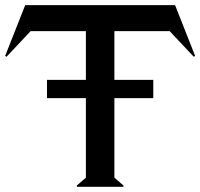

<svg xmlns="http://www.w3.org/2000/svg" viewBox="-20 -720 772 740"><path d="M161.1 -341.8V-412.1H311V-600.1H98.1L4.9 -501L0 -504.9L77.1 -700.2H654.8L731.9 -504.9L727.1 -501L633.8 -600.1H420.9V-412.1H570.8V-341.8H420.9V-35.2L456.1 -4.9L455.1 0H276.9L275.9 -4.9L311 -35.2V-341.8Z"/></svg>

Font: Tiffany Gothic CC
Style: Regular
Weight: 400
Designer: indestructible type*
Foundry: Cowboy Collective
Version: Version 1.000